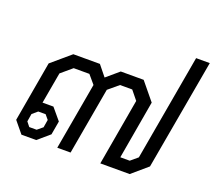

<svg xmlns="http://www.w3.org/2000/svg" viewBox="-114 -823 1093 977"><g transform="rotate(20 432.5 -335.0)"><path d="M38 -62 95 -388 197 -475H341L387 -418L454 -475H578L656 -380L601 -64H652L690 -96L791 -670H865L759 -72L675 0H516L579 -361L540 -409H474L419 -363L355 0H283L347 -363L308 -409H223L164 -359L136 -201L134 -190H193L245 -128L232 -54L169 0H89ZM153 -50 182 -74 189 -116 169 -140H129L101 -116L94 -74L113 -50Z"/></g></svg>

Font: Chakra Petch
Style: Italic
Weight: 400
Italic angle: -10°
Designer: Katatrad Aksorn Co.,Ltd.
Foundry: Cadson Demak Co.,Ltd.
Version: Version 1.000; ttfautohint (v1.6)